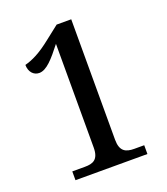

<svg xmlns="http://www.w3.org/2000/svg" viewBox="-133 -811 784 903"><g transform="rotate(-20 259.0 -359.0)"><path d="M89 0H449V-44H399C357 -44 329 -57 329 -115V-718H256L191 -667C130 -618 90 -600 53 -590C53 -555 74 -532 102 -532C139 -532 175 -574 222 -634V-115C222 -54 192 -44 152 -44H89Z"/></g></svg>

Font: Noto Serif Armenian SemiCondensed Medium
Style: Regular
Weight: 500
Width: 4
Designer: Monotype Design Team
Foundry: Monotype Imaging Inc.
Version: Version 2.008